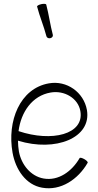

<svg xmlns="http://www.w3.org/2000/svg" viewBox="-20 -990 521 1025"><path d="M178 -955C192 -901 214 -850 228 -796C230 -789 239 -784 248 -786C258 -788 264 -796 262 -804C248 -857 241 -912 227 -965C226 -970 215 -971 201 -968C187 -965 177 -959 178 -955ZM448 -121C450 -125 443 -133 431 -140C419 -147 407 -150 405 -146C364 -75 292 -23 213 -37C144 -49 94 -111 81 -181C78 -200 76 -219 76 -239C277 -177 470 -254 444 -403C427 -498 336 -562 241 -545C86 -518 17 -343 47 -175C63 -85 118 -3 205 12C304 30 397 -32 448 -121ZM250 -496C323 -509 397 -466 409 -397C431 -273 257 -230 79 -290C92 -392 152 -479 250 -496Z"/></svg>

Font: Nupuram Condensed Thin
Style: Regular
Weight: 100
Width: 3
Designer: Santhosh Thottingal (santhosh.thottingal@gmail.com)
Foundry: SMC
Version: Version 1.000